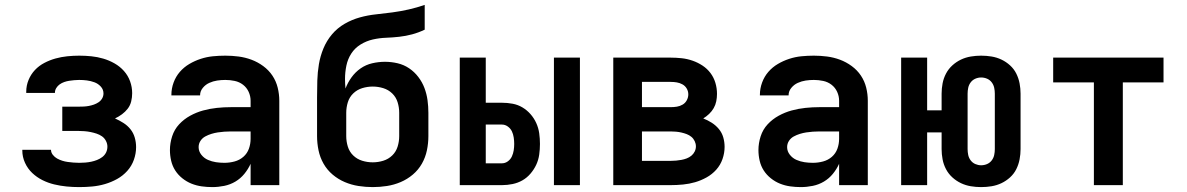

<svg xmlns="http://www.w3.org/2000/svg" viewBox="-20 -755 4840 783"><path d="M303 8Q277 8 251.5 5.5Q226 3 201 -3Q176 -9 153 -20.5Q130 -32 111.5 -49.5Q93 -67 82 -91Q71 -115 71 -141V-144H188Q188 -133 195.5 -123.5Q203 -114 213 -108.5Q223 -103 234 -99.5Q245 -96 256.5 -94.5Q268 -93 279.5 -92Q291 -91 303 -91Q315 -91 327.5 -92Q340 -93 352 -95.5Q364 -98 375.5 -102.5Q387 -107 397 -114.5Q407 -122 412.5 -133Q418 -144 418 -157Q418 -169 412 -180.5Q406 -192 396 -199Q386 -206 374 -210Q362 -214 349.5 -216.5Q337 -219 324.5 -220Q312 -221 300 -221H234V-320H300Q311 -320 321.5 -320.5Q332 -321 342.5 -323Q353 -325 363 -328.5Q373 -332 382 -338Q391 -344 396.5 -353.5Q402 -363 402 -374Q402 -390 391 -402Q380 -414 365 -419.5Q350 -425 334.5 -427Q319 -429 303 -429Q293 -429 282.5 -428Q272 -427 262 -425.5Q252 -424 242 -420.5Q232 -417 223.5 -411Q215 -405 209.5 -396Q204 -387 204 -377V-376H87V-381Q87 -406 96.5 -429Q106 -452 122.5 -469.5Q139 -487 161 -498.5Q183 -510 206.5 -516.5Q230 -523 254.5 -525.5Q279 -528 303 -528Q328 -528 352.5 -525.5Q377 -523 401 -516Q425 -509 447 -496.5Q469 -484 485.5 -465.5Q502 -447 510.5 -423.5Q519 -400 519 -375Q519 -358 515 -341.5Q511 -325 501 -312Q491 -299 477.5 -289Q464 -279 449 -272Q467 -264 483.5 -253.5Q500 -243 512 -228Q524 -213 529.5 -194Q535 -175 535 -155Q535 -129 526 -103.5Q517 -78 499 -58Q481 -38 457.5 -25Q434 -12 408.5 -4.5Q383 3 356.5 5.5Q330 8 303 8Z M846 8Q824 8 802.5 5Q781 2 761 -6Q741 -14 723.5 -28Q706 -42 694.5 -60Q683 -78 678 -99.5Q673 -121 673 -143Q673 -171 682 -199Q691 -227 710.5 -248Q730 -269 755.5 -283Q781 -297 808.5 -304.5Q836 -312 864.5 -315Q893 -318 922 -318H1002V-344Q1002 -363 994 -380.5Q986 -398 971 -409.5Q956 -421 937 -425Q918 -429 899 -429Q882 -429 865.5 -426.5Q849 -424 833.5 -417Q818 -410 807 -396.5Q796 -383 796 -367V-366H679V-369Q679 -394 688 -418.5Q697 -443 713.5 -462Q730 -481 752 -494Q774 -507 798.5 -515Q823 -523 848 -525.5Q873 -528 899 -528Q926 -528 953 -524.5Q980 -521 1005.5 -511.5Q1031 -502 1053.5 -485.5Q1076 -469 1091 -446.5Q1106 -424 1112.5 -397.5Q1119 -371 1119 -344V0H1002V-87Q992 -65 976.5 -46Q961 -27 940 -14.5Q919 -2 894.5 3Q870 8 846 8ZM895 -91Q916 -91 936.5 -96.5Q957 -102 972.5 -115.5Q988 -129 995 -148.5Q1002 -168 1002 -189V-219H922Q908 -219 894.5 -218Q881 -217 868 -215Q855 -213 842 -209Q829 -205 817 -198.5Q805 -192 797.5 -180.5Q790 -169 790 -155Q790 -138 801 -124Q812 -110 828 -103Q844 -96 861 -93.5Q878 -91 895 -91Z M1500 8Q1471 8 1442 3.5Q1413 -1 1386 -12.5Q1359 -24 1336.5 -43Q1314 -62 1299.5 -87.5Q1285 -113 1279 -142Q1273 -171 1273 -200V-358Q1273 -392 1274 -426Q1275 -460 1280.5 -493Q1286 -526 1299 -557.5Q1312 -589 1334 -615Q1356 -641 1385.5 -658Q1415 -675 1447.5 -684Q1480 -693 1513.5 -696.5Q1547 -700 1580.5 -704.5Q1614 -709 1647 -716.5Q1680 -724 1712 -735V-634Q1687 -622 1661 -615Q1635 -608 1608 -605Q1581 -602 1554 -601Q1527 -600 1500.5 -594Q1474 -588 1450.5 -573.5Q1427 -559 1412.5 -536.5Q1398 -514 1392.5 -487Q1387 -460 1387 -433Q1387 -423 1387.5 -413Q1388 -403 1389 -394Q1398 -418 1413.5 -439.5Q1429 -461 1450.5 -476Q1472 -491 1498 -497Q1524 -503 1550 -503Q1576 -503 1601.5 -497Q1627 -491 1648.5 -476.5Q1670 -462 1686 -441Q1702 -420 1711 -396Q1720 -372 1723.5 -346.5Q1727 -321 1727 -295V-200Q1727 -171 1721 -142Q1715 -113 1700.5 -87.5Q1686 -62 1663.5 -43Q1641 -24 1614 -12.5Q1587 -1 1558 3.5Q1529 8 1500 8ZM1500 -93Q1522 -93 1543 -99.5Q1564 -106 1579.5 -121Q1595 -136 1601.5 -157Q1608 -178 1608 -200V-295Q1608 -317 1601.5 -338Q1595 -359 1579.5 -374Q1564 -389 1543 -395.5Q1522 -402 1500 -402Q1478 -402 1457 -395.5Q1436 -389 1420.5 -374Q1405 -359 1398.5 -338Q1392 -317 1392 -295V-200Q1392 -178 1398.5 -157Q1405 -136 1420.5 -121Q1436 -106 1457 -99.5Q1478 -93 1500 -93Z M2239 0V-520H2345V0ZM1855 0V-520H1961V-336H2027Q2049 -336 2070.5 -332Q2092 -328 2110.5 -317Q2129 -306 2143.5 -289.5Q2158 -273 2167 -253Q2176 -233 2179 -211.5Q2182 -190 2182 -168Q2182 -146 2179 -124.5Q2176 -103 2167 -83.5Q2158 -64 2143.5 -47Q2129 -30 2110.5 -19.5Q2092 -9 2070.5 -4.5Q2049 0 2027 0ZM2027 -89Q2040 -89 2051 -97Q2062 -105 2067.5 -117Q2073 -129 2075 -142Q2077 -155 2077 -168Q2077 -181 2075 -194.5Q2073 -208 2067.5 -219.5Q2062 -231 2051 -239Q2040 -247 2027 -247H1961V-89Z M2715 0H2481V-520H2715Q2738 -520 2760.5 -517.5Q2783 -515 2804.5 -507.5Q2826 -500 2845 -487.5Q2864 -475 2877.5 -457Q2891 -439 2897.5 -417Q2904 -395 2904 -372Q2904 -357 2901 -342Q2898 -327 2890.5 -314Q2883 -301 2872 -290.5Q2861 -280 2848 -272Q2866 -265 2882.5 -254.5Q2899 -244 2911.5 -229Q2924 -214 2929.5 -195Q2935 -176 2935 -156Q2935 -131 2926.5 -106.5Q2918 -82 2901 -63Q2884 -44 2861.5 -31.5Q2839 -19 2815 -12Q2791 -5 2765.5 -2.5Q2740 0 2715 0ZM2598 -318H2715Q2728 -318 2740.5 -320Q2753 -322 2764 -328.5Q2775 -335 2781 -346.5Q2787 -358 2787 -370Q2787 -383 2780.5 -394Q2774 -405 2763 -411Q2752 -417 2740 -419Q2728 -421 2715 -421H2598ZM2598 -99H2715Q2726 -99 2737 -100Q2748 -101 2759 -103Q2770 -105 2780.5 -109Q2791 -113 2799.5 -120Q2808 -127 2813 -137Q2818 -147 2818 -158Q2818 -169 2813 -179.5Q2808 -190 2799.5 -197Q2791 -204 2780.5 -208Q2770 -212 2759 -214.5Q2748 -217 2737 -218Q2726 -219 2715 -219H2598Z M3246 8Q3224 8 3202.5 5Q3181 2 3161 -6Q3141 -14 3123.5 -28Q3106 -42 3094.5 -60Q3083 -78 3078 -99.5Q3073 -121 3073 -143Q3073 -171 3082 -199Q3091 -227 3110.5 -248Q3130 -269 3155.5 -283Q3181 -297 3208.5 -304.5Q3236 -312 3264.5 -315Q3293 -318 3322 -318H3402V-344Q3402 -363 3394 -380.5Q3386 -398 3371 -409.5Q3356 -421 3337 -425Q3318 -429 3299 -429Q3282 -429 3265.5 -426.5Q3249 -424 3233.5 -417Q3218 -410 3207 -396.5Q3196 -383 3196 -367V-366H3079V-369Q3079 -394 3088 -418.5Q3097 -443 3113.5 -462Q3130 -481 3152 -494Q3174 -507 3198.5 -515Q3223 -523 3248 -525.5Q3273 -528 3299 -528Q3326 -528 3353 -524.5Q3380 -521 3405.5 -511.5Q3431 -502 3453.5 -485.5Q3476 -469 3491 -446.5Q3506 -424 3512.5 -397.5Q3519 -371 3519 -344V0H3402V-87Q3392 -65 3376.5 -46Q3361 -27 3340 -14.5Q3319 -2 3294.5 3Q3270 8 3246 8ZM3295 -91Q3316 -91 3336.5 -96.5Q3357 -102 3372.5 -115.5Q3388 -129 3395 -148.5Q3402 -168 3402 -189V-219H3322Q3308 -219 3294.5 -218Q3281 -217 3268 -215Q3255 -213 3242 -209Q3229 -205 3217 -198.5Q3205 -192 3197.5 -180.5Q3190 -169 3190 -155Q3190 -138 3201 -124Q3212 -110 3228 -103Q3244 -96 3261 -93.5Q3278 -91 3295 -91Z M3981 8Q3960 8 3939 4.5Q3918 1 3899 -8Q3880 -17 3864 -31.5Q3848 -46 3838 -65Q3828 -84 3824 -105Q3820 -126 3820 -147V-215H3761V0H3655V-520H3761V-305H3820V-373Q3820 -394 3824 -415Q3828 -436 3838 -455Q3848 -474 3864 -488.5Q3880 -503 3899 -512Q3918 -521 3939 -524.5Q3960 -528 3981 -528Q4003 -528 4024 -524.5Q4045 -521 4064 -512Q4083 -503 4099 -488.5Q4115 -474 4124.5 -455Q4134 -436 4138 -415Q4142 -394 4142 -373V-147Q4142 -126 4138 -105Q4134 -84 4124.5 -65Q4115 -46 4099 -31.5Q4083 -17 4064 -8Q4045 1 4024 4.5Q4003 8 3981 8ZM3981 -81Q3994 -81 4005.5 -86Q4017 -91 4024.5 -101Q4032 -111 4034.5 -123Q4037 -135 4037 -147V-373Q4037 -385 4034.5 -397Q4032 -409 4024.5 -419Q4017 -429 4005.5 -434Q3994 -439 3981 -439Q3969 -439 3957.5 -434Q3946 -429 3938.5 -419Q3931 -409 3928.5 -397Q3926 -385 3926 -373V-147Q3926 -135 3928.5 -123Q3931 -111 3938.5 -101Q3946 -91 3957.5 -86Q3969 -81 3981 -81Z M4441 0V-419H4275V-520H4725V-419H4559V0Z"/></svg>

Font: Iosevka Extended
Style: Bold
Weight: 700
Width: 7
Monospace: yes
Designer: Belleve Invis
Foundry: Belleve Invis
Version: Version 32.5.0; ttfautohint (v1.8.4)